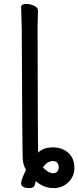

<svg xmlns="http://www.w3.org/2000/svg" viewBox="-20 -733 400 981"><path d="M251 152Q264 152 272 144Q280 136 280 123Q280 90 250 90Q222 90 200 121Q205 130 221 141Q237 152 251 152ZM255 228Q202 228 163 192Q162 196 157.5 212Q153 228 131 228Q88 228 88 204Q88 195 93 180.5Q98 166 105 152Q112 138 113 134Q98 112 96 76.5Q94 41 91 -590L88 -697Q88 -713 114 -713Q133 -713 153.5 -704Q174 -695 174 -679Q174 -658 173 -643L172 -590Q173 -3 175 47Q200 20 251 20Q298 20 329 48Q360 76 360 125Q360 169 329 198.5Q298 228 255 228Z"/></svg>

Font: LXGW WenKai Medium
Style: Regular
Weight: 500
Designer: LXGW / Fontworks Inc.
Foundry: LXGW / Fontworks Inc.
Version: Version 1.501; October 10, 2024